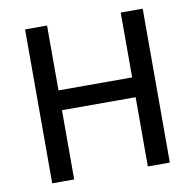

<svg xmlns="http://www.w3.org/2000/svg" viewBox="-79 -780 872 860"><g transform="rotate(-10 357.5 -350.0)"><path d="M190 -315V0H90V-700H190V-405H525V-700H625V0H525V-315Z"/></g></svg>

Font: Quantico
Style: Regular
Weight: 400
Designer: Matt Desmond
Foundry: MADtype
Version: Version 2.002